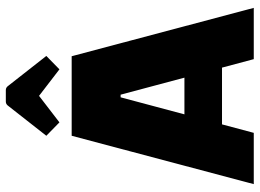

<svg xmlns="http://www.w3.org/2000/svg" viewBox="-136 -755 891 659"><g transform="rotate(-90 309.5 -425.5)"><path d="M7 0 173 -625H446L612 0H436L314 -457H305L183 0ZM118 -109V-238H501V-109ZM219 -667 173 -712 275 -842Q281 -851 290 -851H330Q339 -851 345 -842L447 -712L401 -667L310 -737Z"/></g></svg>

Font: Changa ExtraLight
Style: Bold
Weight: 700
Version: Version 3.002; ttfautohint (v1.8.2)